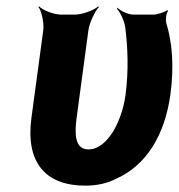

<svg xmlns="http://www.w3.org/2000/svg" viewBox="-20 -574 562 604"><path d="M248 10C285 10 317 3 346 -12C440 -54 498 -148 516 -276C528 -365 522 -440 503 -502C500 -512 503 -533 509 -540L506 -542C499 -536 474 -528 463 -528H401C382 -528 359 -540 349 -550L348 -546C358 -536 371 -509 374 -488C382 -424 385 -354 375 -276C369 -231 353 -188 335 -159C317 -131 292 -104 258 -104C216 -104 214 -151 221 -203L258 -478C261 -502 279 -539 291 -552L289 -554C276 -542 239 -528 215 -528H173C149 -528 114 -542 103 -554L101 -552C111 -539 119 -502 116 -478L79 -204C60 -65 121 10 248 10Z"/></svg>

Font: Asimov
Style: EdgeNarIt
Weight: 500
Designer: Google
Version: Version 2.000980: 2014